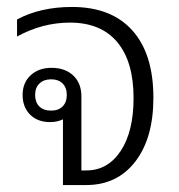

<svg xmlns="http://www.w3.org/2000/svg" viewBox="-20 -532 515 552"><path d="M161 0V-161Q161 -179 161 -189Q145 -181 124 -181Q88 -181 66.5 -202.5Q45 -224 45 -259Q45 -294 68 -315.5Q91 -337 128 -337Q167 -337 190.5 -315Q214 -293 214 -255V-42H228Q290 -42 327 -98Q364 -154 364 -250Q364 -355 317 -411Q270 -467 181 -467Q102 -467 29 -427V-476Q96 -512 187 -512Q300 -512 360.5 -444.5Q421 -377 421 -251Q421 -135 369 -67.5Q317 0 228 0ZM127 -214Q148 -214 160 -226Q172 -238 172 -259Q172 -280 160 -292Q148 -304 127 -304Q106 -304 93.5 -292Q81 -280 81 -259Q81 -238 93 -226Q105 -214 127 -214Z"/></svg>

Font: Noto Sans Thai Looped UI Light
Style: Regular
Weight: 300
Designer: Cadson Demak Team
Foundry: Cadson Demak Co., Ltd.
Version: Version 1.000